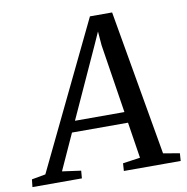

<svg xmlns="http://www.w3.org/2000/svg" viewBox="-149 -828 885 908"><g transform="rotate(-10 294.0 -374.0)"><path d="M-66 0 -62 -36.5 4.5 -48.5 342 -748H448.5L570 -50L648.5 -36.5L646 0H373L375.5 -36.5L459 -48.5L432 -221.5H163L84.5 -49L174.5 -36.5L171.5 0ZM186.5 -274H424L372.5 -603.5L367 -671L339.5 -609.5Z"/></g></svg>

Font: Merriweather 36pt
Style: Italic
Weight: 400
Italic angle: -7.8°
Version: Version 2.101